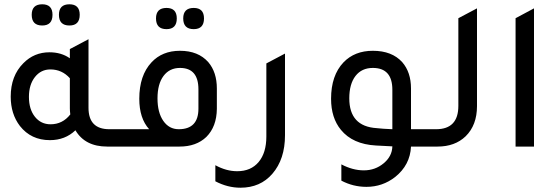

<svg xmlns="http://www.w3.org/2000/svg" viewBox="-20 -684 2602 896"><path d="M177 -565Q128 -565 128 -615Q128 -664 177 -664Q225 -664 225 -615Q225 -565 177 -565ZM304 -565Q255 -565 255 -615Q255 -664 304 -664Q352 -664 352 -615Q352 -565 304 -565ZM490 -81H556V0H480Q377 0 332 -76Q284 -30 213 -30Q125 -30 73 -96Q30 -152 30 -233Q30 -330 89 -389Q139 -440 211 -440Q266 -440 306 -412V-455L393 -501V-181Q393 -81 490 -81ZM306 -319Q269 -360 215 -360Q171 -360 143 -324.5Q115 -289 115 -232Q115 -174 143 -139Q171 -104 216 -104Q272 -104 308 -150Q306 -168 306 -178Z M757 -548Q708 -548 708 -598Q708 -647 757 -647Q805 -647 805 -598Q805 -548 757 -548ZM884 -548Q835 -548 835 -598Q835 -647 884 -647Q932 -647 932 -598Q932 -548 884 -548ZM496 0V-81H676Q630 -132 630 -223Q630 -332 687 -393Q737 -447 820 -447Q905 -447 952 -394Q992 -347 992 -271V-176Q991 -93 943 -45Q896 0 818 0ZM906 -267Q906 -367 820 -367Q771 -367 743 -329.5Q715 -292 715 -225Q715 -159 742 -120Q769 -81 814 -81Q906 -81 906 -177Z M1310 -53Q1310 59 1251 127Q1195 192 1102 192Q1042 192 985 162V87Q1036 115 1087 115Q1151 115 1187 72Q1223 29 1223 -47V-388L1310 -434Z M2022 -81V0H1898Q1894 86 1824 142Q1765 188 1690 188Q1628 188 1573 159V83Q1626 111 1678 111Q1731 111 1770.5 78Q1810 45 1811 -1Q1759 -3 1734 -5Q1626 -11 1571 -78Q1525 -134 1525 -223Q1525 -332 1583 -393Q1635 -447 1720 -447Q1809 -447 1857 -394Q1898 -347 1898 -271V-81ZM1811 -265Q1811 -367 1720 -367Q1668 -367 1639 -329.5Q1610 -292 1610 -225Q1610 -94 1738 -86Q1762 -83 1811 -81Z M1962 0V-81H2015Q2119 -81 2119 -190V-599L2206 -645V-189Q2206 -100 2153 -48Q2103 0 2022 0Z M2386 0V-599L2472 -645V0Z"/></svg>

Font: Space Grotesk Medium
Style: Regular
Weight: 500
Designer: Florian Karsten
Foundry: Florian Karsten
Version: Version 2.000